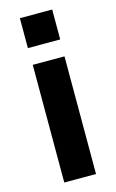

<svg xmlns="http://www.w3.org/2000/svg" viewBox="-113 -769 494 815"><g transform="rotate(-15 133.5 -361.0)"><path d="M64 0V-517H203.5V0ZM62.5 -591V-722.5H204.5V-591Z"/></g></svg>

Font: Public Sans Thin
Style: Bold
Weight: 700
Version: Version 2.001